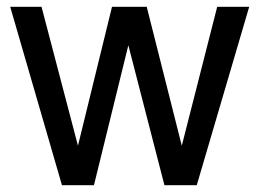

<svg xmlns="http://www.w3.org/2000/svg" viewBox="-20 -544 762 564"><path d="M558 0H463L357 -411L256 0H162L10 -524H102L209 -116L309 -524H411L514 -116L618 -524H712Z"/></svg>

Font: ColatingCofangSans
Style: Regular
Weight: 400
Foundry: GNU
Version: Version 412.227;June 27, 2022;FontCreator 11.0.0.2412 32-bit